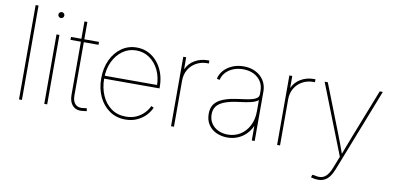

<svg xmlns="http://www.w3.org/2000/svg" viewBox="-83 -990 3000 1458"><g transform="rotate(10 1417.5 -261.0)"><path d="M108.9 -727.5V0H86.4V-727.5Z M281.2 0V-535.6H303.7V0ZM292 -663.6Q282.7 -663.6 275.9 -670.4Q269 -677.2 269 -686.5Q269 -696.3 275.9 -702.9Q282.7 -709.5 292 -709.5Q301.8 -709.5 308.3 -702.9Q314.9 -696.3 314.9 -686.5Q314.9 -677.2 308.3 -670.4Q301.8 -663.6 292 -663.6Z M608.9 -535.6V-513.2H393.1V-535.6ZM473.1 -669.4H495.6V-102.1Q495.6 -56.6 518.1 -34.9Q540.5 -13.2 581.5 -20.5Q587.4 -21 593.5 -22Q599.6 -22.9 605 -23.4L608.9 -1.5Q602.5 -0.5 596.4 0.2Q590.3 1 584 1.5Q531.7 10.3 502.4 -19Q473.1 -48.3 473.1 -102.1Z M906.7 10.3Q837.4 10.3 784.7 -26.1Q731.9 -62.5 702.6 -125.2Q673.3 -188 673.3 -267.1Q673.3 -346.2 702.6 -408.7Q731.9 -471.2 783.2 -507.3Q834.5 -543.5 899.9 -543.5Q948.2 -543.5 988.8 -523.7Q1029.3 -503.9 1059.3 -468Q1089.4 -432.1 1106 -384.3Q1122.6 -336.4 1122.6 -279.8V-267.6H685.1V-290H1109.4L1100.1 -282.2Q1100.1 -349.6 1074 -403.8Q1047.9 -458 1002.7 -489.5Q957.5 -521 899.9 -521Q842.3 -521 796.1 -488.5Q750 -456.1 722.9 -399.7Q695.8 -343.3 695.8 -271V-269Q695.8 -197.3 721.2 -139.2Q746.6 -81.1 793.9 -46.6Q841.3 -12.2 906.7 -12.2Q955.6 -12.2 991.2 -29.8Q1026.9 -47.4 1050.5 -73.5Q1074.2 -99.6 1084.5 -124.5L1104.5 -115.7Q1092.3 -85.9 1065.7 -56.9Q1039.1 -27.8 999 -8.8Q959 10.3 906.7 10.3Z M1258.8 0V-535.6H1281.2V-445.8H1283.2Q1302.7 -489.3 1346.9 -515.4Q1391.1 -541.5 1447.3 -541.5Q1451.7 -541.5 1453.1 -541.5Q1454.6 -541.5 1459 -541.5V-519Q1456.1 -519 1453.9 -519Q1451.7 -519 1447.3 -519Q1399.4 -519 1361.8 -497.8Q1324.2 -476.6 1302.7 -439.7Q1281.2 -402.8 1281.2 -355V0Z M1693.4 10.3Q1648.4 10.3 1609.6 -7.1Q1570.8 -24.4 1547.4 -58.8Q1523.9 -93.3 1523.9 -143.6Q1523.9 -172.9 1533.7 -197Q1543.5 -221.2 1566.7 -240Q1589.8 -258.8 1630.4 -272.2Q1670.9 -285.6 1732.4 -293.5Q1773.4 -298.3 1807.1 -304.4Q1840.8 -310.5 1861.1 -322.5Q1881.3 -334.5 1881.3 -355.5V-381.3Q1881.3 -423.3 1861.3 -454.6Q1841.3 -485.8 1805.9 -503.4Q1770.5 -521 1723.6 -521Q1682.6 -521 1648.4 -507.3Q1614.3 -493.7 1591.3 -468.8Q1568.4 -443.8 1560.5 -410.2L1538.6 -416Q1547.4 -454.1 1573.7 -482.7Q1600.1 -511.2 1638.9 -527.3Q1677.7 -543.5 1723.6 -543.5Q1764.6 -543.5 1797.6 -531.2Q1830.6 -519 1854.5 -497.1Q1878.4 -475.1 1891.1 -445.6Q1903.8 -416 1903.8 -381.3V0H1881.3V-108.9H1879.4Q1863.3 -73.2 1835.7 -46.4Q1808.1 -19.5 1772 -4.6Q1735.8 10.3 1693.4 10.3ZM1693.4 -12.2Q1745.6 -12.2 1788.1 -38.3Q1830.6 -64.5 1856 -112.8Q1881.3 -161.1 1881.3 -227.1V-311Q1871.1 -302.7 1857.2 -296.6Q1843.3 -290.5 1825.7 -286.1Q1808.1 -281.7 1786.4 -278.3Q1764.6 -274.9 1738.3 -271.5Q1666 -262.7 1624 -245.8Q1582 -229 1564.2 -203.9Q1546.4 -178.7 1546.4 -143.6Q1546.4 -103 1565.9 -73.5Q1585.4 -43.9 1618.9 -28.1Q1652.3 -12.2 1693.4 -12.2Z M2076.7 0V-535.6H2099.1V-445.8H2101.1Q2120.6 -489.3 2164.8 -515.4Q2209 -541.5 2265.1 -541.5Q2269.5 -541.5 2271 -541.5Q2272.5 -541.5 2276.9 -541.5V-519Q2273.9 -519 2271.7 -519Q2269.5 -519 2265.1 -519Q2217.3 -519 2179.7 -497.8Q2142.1 -476.6 2120.6 -439.7Q2099.1 -402.8 2099.1 -355V0Z M2373 197.8 2378.9 177.2 2396.5 178.2Q2427.2 187 2451.2 181.6Q2475.1 176.3 2493.4 154.8Q2511.7 133.3 2526.4 95.2L2561.5 5.9L2348.6 -535.6H2373L2518.6 -164.1Q2533.7 -125.5 2547.9 -87.2Q2562 -48.8 2575.7 -10.3H2569.3Q2584 -48.8 2598.4 -87.2Q2612.8 -125.5 2627.9 -164.1L2773.4 -535.6H2797.4L2547.4 103.5Q2533.2 139.6 2516.1 162.4Q2499 185.1 2477.5 195.8Q2456.1 206.5 2427.7 206.5Q2414.1 206.5 2401.1 204.3Q2388.2 202.1 2373 197.8Z"/></g></svg>

Font: Inter 20pt Thin
Style: Regular
Weight: 250
Version: Version 4.001;git-66647c0bb